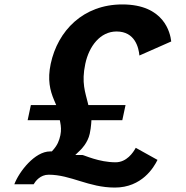

<svg xmlns="http://www.w3.org/2000/svg" viewBox="-20 -846 837 866"><path d="M119.2 -372 104.7 -304H249.8L251.6 -294.7C255.2 -276.8 256.9 -257.7 252.3 -236C247.1 -211.6 239 -191.3 219.5 -169.5L213.7 -163H205.7C137.4 -163 66.5 -72.8 44.7 -15H131.8C139.9 -28.9 161.5 -58 199.4 -58C299.7 -58 378.9 0 498.1 0C619.9 0 674.1 -91.1 690.4 -124.8L592.3 -179.3C580.5 -157.4 551.2 -114 501.3 -114C426.4 -114 360.3 -146.2 351.3 -147H319.7L344.9 -171.5C344.9 -171.5 375.9 -201.2 384.8 -243C388.2 -259.4 390.3 -273.7 391.2 -286.9L392.4 -304H531.7L546.2 -372H378.5L376.4 -380.9C365.1 -428.4 346.5 -472.6 364.7 -558C381.5 -637.1 431.7 -704 505.7 -704C589.4 -704 605.6 -630.6 608.8 -595.6L752.3 -659C748 -697.4 720.8 -826 531.7 -826C355.3 -826 240.4 -707.3 208.7 -558C193.5 -486.4 205.6 -437.8 223.7 -395.1L233.5 -372Z"/></svg>

Font: Hussar Nova
Style: RgIta
Weight: 700
Foundry: Cannot Into Space Fonts
Version: Version 0.99